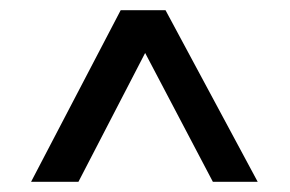

<svg xmlns="http://www.w3.org/2000/svg" viewBox="-20 -680 570 377"><path d="M265 -576 134 -323H41L217 -660H305L486 -323H398Z"/></svg>

Font: Panefresco 500wt
Style: Regular
Weight: 700
Foundry: Campivisivi & Chank Co
Version: Version 1.001